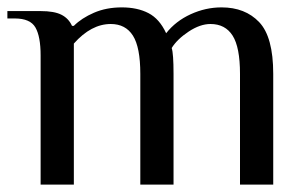

<svg xmlns="http://www.w3.org/2000/svg" viewBox="-23 -500 828 520"><path d="M87 -350Q87 -401 73 -425.5Q59 -450 17 -450H-3V-470H87Q124 -470 143.5 -460Q163 -450 172 -430H177Q198 -451 231.5 -465.5Q265 -480 307 -480Q349 -480 379 -464.5Q409 -449 427 -410Q453 -443 493.5 -461.5Q534 -480 577 -480Q641 -480 679 -440Q717 -400 717 -300V0H627V-300Q627 -372 607 -403.5Q587 -435 547 -435Q519 -435 488 -414.5Q457 -394 442 -370Q447 -355 447 -300V0H357V-300Q357 -372 337 -403.5Q317 -435 277 -435Q224 -435 177 -382V0H87Z"/></svg>

Font: Philosopher
Style: Regular
Weight: 400
Designer: Jovanny Lemonad
Foundry: Jovanny Lemonad
Version: Version 2.000